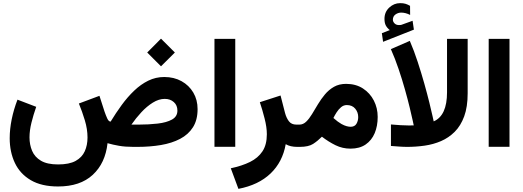

<svg xmlns="http://www.w3.org/2000/svg" viewBox="-20 -931 3316 1217"><path d="M1000.5 -686 1088.4 -598.1 1000.5 -510.7 913.1 -598.1ZM348.1 251Q243.2 251 175 210.9Q106.9 170.9 74.2 101.6Q41.5 32.2 41.5 -54.7Q41.5 -112.8 54.2 -175Q66.9 -237.3 90.8 -299.3L209.5 -253.9Q191.4 -202.1 179.2 -152.8Q167 -103.5 167 -60.5Q167 -13.7 183.6 25.4Q200.2 64.5 239.7 87.9Q279.3 111.3 348.1 111.3Q418.9 111.3 459.5 88.9Q500 66.4 517.3 27.8Q534.7 -10.7 534.7 -59.6Q534.7 -112.3 517.8 -168.2Q501 -224.1 480 -274.9L610.4 -323.7L642.6 -223.6Q650.9 -199.7 659.9 -179.9Q668.9 -160.2 681.2 -160.2Q714.4 -214.8 751.5 -265.6Q788.6 -316.4 830.6 -356.4Q872.6 -396.5 919.9 -419.7Q967.3 -442.9 1021 -442.9Q1083 -442.9 1130.6 -416.5Q1178.2 -390.1 1205.3 -344.2Q1232.4 -298.3 1232.4 -239.3Q1232.4 -170.4 1203.1 -124.3Q1173.8 -78.1 1121.6 -50.8Q1069.3 -23.4 1000 -11.7Q930.7 0 851.1 0H825.7Q773.9 0 734.6 -6.8Q695.3 -13.7 661.6 -23.4Q647.9 103 568.1 177Q488.3 251 348.1 251ZM1024.4 -304.2Q986.8 -304.2 948.7 -280.5Q910.6 -256.8 876 -219.5Q841.3 -182.1 813 -141.1H857.4Q923.3 -141.1 979.7 -147.7Q1036.1 -154.3 1070.3 -173.3Q1104.5 -192.4 1104.5 -230Q1104.5 -263.7 1081.8 -283.9Q1059.1 -304.2 1024.4 -304.2Z M1471.2 -684.6V-0.5H1339.4V-684.6Z M1864.3 0Q1819.8 0 1791 -17.1Q1771.5 95.2 1695.1 168.5Q1618.7 241.7 1491.2 266.1L1442.9 135.7Q1513.7 120.6 1564.7 95.5Q1615.7 70.3 1643.6 28.3Q1671.4 -13.7 1671.4 -80.1Q1671.4 -124.5 1657.2 -179.9Q1643.1 -235.4 1627 -283.2L1758.3 -325.7L1786.6 -215.3Q1794.9 -184.1 1811 -162.6Q1827.1 -141.1 1858.9 -141.1H1877.9V0Z M2201.7 11.2Q2150.9 11.2 2106.7 -10.5Q2062.5 -32.2 2020.5 -64.5Q1993.7 -37.6 1964.6 -18.8Q1935.5 0 1879.9 0H1858.4V-141.1H1877.4Q1901.4 -141.1 1920.7 -159.7Q1939.9 -178.2 1957.8 -207.8Q1975.6 -237.3 1995.4 -270.3Q2015.1 -303.2 2039.8 -332.8Q2064.5 -362.3 2097.2 -380.9Q2129.9 -399.4 2173.8 -399.4Q2235.4 -399.4 2280.3 -370.4Q2325.2 -341.3 2349.6 -293.7Q2374 -246.1 2374 -189.9Q2374 -132.3 2355 -86.9Q2335.9 -41.5 2297.6 -15.1Q2259.3 11.2 2201.7 11.2ZM2178.2 -265.1Q2158.2 -265.1 2142.1 -251.7Q2126 -238.3 2113.8 -219.2Q2101.6 -200.2 2093.3 -183.1Q2107.4 -170.4 2120.1 -161.1Q2132.8 -151.9 2144.5 -145Q2162.1 -135.3 2176.8 -131.3Q2191.4 -127.4 2202.1 -127.4Q2228 -127.4 2239.3 -146.2Q2250.5 -165 2250.5 -189Q2250.5 -219.7 2231.4 -242.4Q2212.4 -265.1 2178.2 -265.1Z M2450.7 -740.2Q2434.1 -753.4 2425.5 -769.5Q2417 -785.6 2417 -811.5Q2417 -855 2447.3 -883.1Q2477.5 -911.1 2516.1 -911.1Q2537.1 -911.1 2551 -906.7Q2564.9 -902.3 2579.1 -894L2579.6 -836.4Q2550.8 -851.1 2522.9 -851.1Q2503.4 -851.1 2486.8 -839.4Q2470.2 -827.6 2470.2 -805.2Q2470.7 -792 2482.9 -780.8Q2495.1 -769.5 2521 -772.9Q2521 -772.9 2524.9 -773.9L2595.2 -799.3L2603.5 -743.2L2408.2 -666L2400.4 -720.7ZM2562 0Q2535.6 0 2510 -2Q2484.4 -3.9 2458 -5.9V-142.1Q2488.3 -139.2 2518.8 -137.5Q2549.3 -135.7 2571.8 -135.7Q2580.6 -135.7 2588.4 -136Q2596.2 -136.2 2602.5 -136.2Q2602.5 -136.2 2595.9 -167Q2589.4 -197.8 2576.9 -249.3Q2564.5 -300.8 2546.6 -364.3Q2528.8 -427.7 2506.3 -494.1Q2483.9 -560.5 2457.5 -619.6L2577.6 -671.9Q2604.5 -609.4 2627.4 -539.3Q2650.4 -469.2 2669.2 -402.3Q2688 -335.4 2701.4 -281Q2714.8 -226.6 2721.9 -194.1Q2729 -161.6 2729 -161.6Q2813.5 -198.2 2813.5 -345.7V-684.6H2944.3V-339.8Q2944.3 -253.4 2922.4 -193.6Q2900.4 -133.8 2862.3 -95.7Q2824.2 -57.6 2775.4 -36.6Q2726.6 -15.6 2671.6 -7.8Q2616.7 0 2562 0Z M3209.5 -684.6V-0.5H3077.6V-684.6Z"/></svg>

Font: Vazirmatn UI ExtraBold
Style: Regular
Weight: 800
Designer: Saber Rastikerdar
Foundry: Saber Rastikerdar
Version: Version 33.003